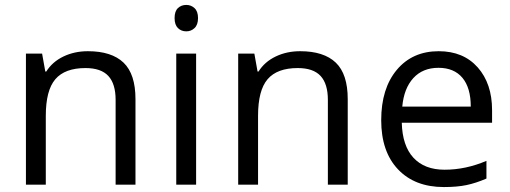

<svg xmlns="http://www.w3.org/2000/svg" viewBox="-20 -754 2082 784"><path d="M452.1 0V-346.2Q452.1 -411.6 422.4 -443.8Q392.6 -476.1 329.1 -476.1Q245.1 -476.1 206.1 -430.7Q167 -385.3 167 -280.8V0H85.9V-535.2H151.9L165 -461.9H168.9Q193.8 -501.5 238.8 -523.2Q283.7 -544.9 338.9 -544.9Q435.5 -544.9 484.4 -498.3Q533.2 -451.7 533.2 -349.1V0Z M780.8 0H699.7V-535.2H780.8ZM692.9 -680.2Q692.9 -708 706.5 -720.9Q720.2 -733.9 740.7 -733.9Q760.3 -733.9 774.4 -720.7Q788.6 -707.5 788.6 -680.2Q788.6 -652.8 774.4 -639.4Q760.3 -626 740.7 -626Q720.2 -626 706.5 -639.4Q692.9 -652.8 692.9 -680.2Z M1318.8 0V-346.2Q1318.8 -411.6 1289.1 -443.8Q1259.3 -476.1 1195.8 -476.1Q1111.8 -476.1 1072.8 -430.7Q1033.7 -385.3 1033.7 -280.8V0H952.6V-535.2H1018.6L1031.7 -461.9H1035.6Q1060.5 -501.5 1105.5 -523.2Q1150.4 -544.9 1205.6 -544.9Q1302.2 -544.9 1351.1 -498.3Q1399.9 -451.7 1399.9 -349.1V0Z M1792.5 9.8Q1673.8 9.8 1605.2 -62.5Q1536.6 -134.8 1536.6 -263.2Q1536.6 -392.6 1600.3 -468.8Q1664.1 -544.9 1771.5 -544.9Q1872.1 -544.9 1930.7 -478.8Q1989.3 -412.6 1989.3 -304.2V-252.9H1620.6Q1623 -158.7 1668.2 -109.9Q1713.4 -61 1795.4 -61Q1881.8 -61 1966.3 -97.2V-24.9Q1923.3 -6.3 1885 1.7Q1846.7 9.8 1792.5 9.8ZM1770.5 -477.1Q1706.1 -477.1 1667.7 -435.1Q1629.4 -393.1 1622.6 -318.8H1902.3Q1902.3 -395.5 1868.2 -436.3Q1834 -477.1 1770.5 -477.1Z"/></svg>

Font: f01947593
Style: Regular
Weight: 400
Foundry: Ascender Corporation
Version: Version 1.10